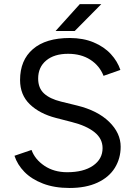

<svg xmlns="http://www.w3.org/2000/svg" viewBox="-20 -923 673 955"><path d="M52 -148.2 136.8 -177.2Q153.8 -130 201.1 -98.3Q248.4 -66.6 313.4 -66.4Q395.2 -66.2 442.7 -99Q490.2 -131.8 490.2 -186.2Q490.2 -233.4 449.9 -265.6Q409.6 -297.8 337.2 -316L258.2 -336.4Q177 -357.4 128.4 -404.2Q79.8 -451 79.8 -525Q79.8 -623.8 143.9 -678.9Q208 -734 327 -734Q394 -734 446.1 -712.1Q498.2 -690.2 531.4 -654Q564.6 -617.8 578.8 -575.2L495 -545.8Q475 -596.6 429.2 -626Q383.4 -655.4 318.8 -655.4Q249.8 -655.4 209.8 -622.1Q169.8 -588.8 169.8 -532.2Q169.8 -485 199 -458.1Q228.2 -431.2 283.8 -417.6L363.8 -398Q465.6 -373 522.9 -317.1Q580.2 -261.2 580.2 -193.2Q580.2 -135 551.2 -88.1Q522.2 -41.2 464.8 -14.6Q407.4 12 326.2 12Q250.6 12 193.7 -9.9Q136.8 -31.8 101.5 -68Q66.2 -104.2 52 -148.2ZM377 -902.6H484L351.6 -768.8H256.4Z"/></svg>

Font: 寒蝉端黑体 Light
Style: Regular
Weight: 300
Designer: ChillDuanSans {Warren2060}; 
Source Han Sans {Ryoko NISHIZUKA 西塚涼子 (kana, bopomofo & ideographs); Paul D. Hunt (Latin, G
Foundry: ChillType&Adobe
Version: Version 1.300;Glyphs 3.3 (3306)